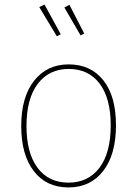

<svg xmlns="http://www.w3.org/2000/svg" viewBox="-20 -811 600 841"><path d="M488 -262Q488 -134 432 -62Q376 10 280 10Q183 10 128 -61.5Q73 -133 73 -259Q73 -386 129.5 -457.5Q186 -529 281 -529Q377 -529 432.5 -459.5Q488 -390 488 -262ZM96 -259Q96 -141 144.5 -76Q193 -11 280 -11Q366 -11 415.5 -76Q465 -141 465 -262Q465 -380 416.5 -444.5Q368 -509 281 -509Q195 -509 145.5 -444Q96 -379 96 -259ZM246 -661 229 -652 152 -780 175 -791ZM349 -664 333 -656 262 -778 284 -790Z"/></svg>

Font: Fira Sans Thin
Style: Regular
Weight: 100
Designer: bBox Type GmbH & Carrois Corporate GbR & Edenspiekermann AG
Foundry: bBox Type GmbH & Carrois Corporate GbR & Edenspiekermann AG
Version: Version 4.301